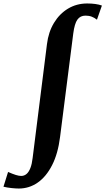

<svg xmlns="http://www.w3.org/2000/svg" viewBox="-148 -835 607 1106"><path d="M-39.5 251Q-57.5 251 -82.8 248.2Q-108 245.5 -128 240.5L-101.5 155.5Q-75.5 167 -57 172.8Q-38.5 178.5 -26 178.5Q-8.5 178.5 4.8 167.2Q18 156 27 133Q36 110 40 75L122.5 -580.5Q131 -650.5 163 -703.2Q195 -756 244.2 -785.5Q293.5 -815 354.5 -815Q379.5 -815 401.2 -812Q423 -809 439 -803L410.5 -721.5Q396 -733 380.2 -739Q364.5 -745 344.5 -745Q314.5 -745 298 -722.2Q281.5 -699.5 274 -642L198 -46Q186 50 152.2 116.2Q118.5 182.5 69.2 216.8Q20 251 -39.5 251Z"/></svg>

Font: Merriweather 28pt ExtraBold
Style: Italic
Weight: 800
Italic angle: -7.8°
Version: Version 2.101